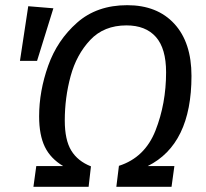

<svg xmlns="http://www.w3.org/2000/svg" viewBox="-20 -721 796 741"><path d="M719 -428Q719 -164 550 -80H653L642 0H429L439 -81Q539 -113 580 -217Q621 -321 621 -442Q621 -534 581.5 -578.5Q542 -623 468 -623Q381 -623 328 -566.5Q275 -510 252.5 -427Q230 -344 230 -256Q230 -181 255 -140Q280 -99 331 -79L322 0H109L120 -80H224Q175 -109 153 -154.5Q131 -200 131 -272Q131 -369 166 -467.5Q201 -566 277.5 -633.5Q354 -701 471 -701Q587 -701 653 -629Q719 -557 719 -428ZM186 -689 123 -486H57L89 -697Z"/></svg>

Font: FiraGO
Style: Italic
Weight: 400
Italic angle: -8°
Designer: bBox Type GmbH
Foundry: bBox Type GmbH
Version: Version 1.001